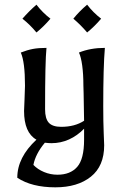

<svg xmlns="http://www.w3.org/2000/svg" viewBox="-20 -622 531 822"><path d="M54 139Q54 52 136 -24Q83 -54 83 -147L85 -196L87 -255Q87 -357 69 -397Q97 -408 121 -412.5Q145 -417 179 -417Q173 -359 173 -154Q173 -114 189 -96.5Q205 -79 242 -79Q300 -79 340 -105L338 -222Q337 -238 337 -257Q337 -304 332 -341Q327 -378 318 -397Q367 -417 429 -417Q422 -336 422 -167Q422 -99 424 -52.5Q426 -6 426 0Q426 89 369 134.5Q312 180 217 180Q116 180 54 139ZM340 -24V-71Q311 -41 275.5 -25Q240 -9 200 -9Q190 -9 172 -11Q132 37 123 84Q141 103 168.5 114.5Q196 126 226 126Q281 126 310.5 92.5Q340 59 340 -24ZM76 -542Q104 -574 136 -602Q162 -568 196 -542Q167 -508 136 -483Q109 -516 76 -542ZM294 -542Q319 -573 353 -602Q379 -568 413 -542Q384 -508 353 -483Q326 -515 294 -542Z"/></svg>

Font: Mirza
Style: Regular
Weight: 400
Designer: Arabic design by Kourosh Beigpour, Latin design by Eduardo Tunni, engineering by Lasse Fister
Version: Version 1.0010g